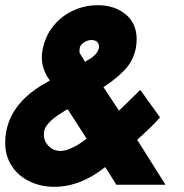

<svg xmlns="http://www.w3.org/2000/svg" viewBox="-25 -710 707 739"><path d="M-5 -161Q-5 -184 -1 -204Q19 -310 134 -381Q129 -378 167 -400Q136 -442 136 -489Q136 -503 139 -519Q149 -571 180 -609.5Q211 -648 256 -669Q301 -690 351 -690Q416 -690 458.5 -655Q501 -620 501 -559Q501 -544 498 -526Q489 -479 459.5 -446Q430 -413 384 -382Q381 -379 373 -375L433 -284L515 -364L591 -258Q561 -224 503 -172L612 1H423L380 -67Q285 9 184 9Q132 9 88.5 -12Q45 -33 20 -71.5Q-5 -110 -5 -161ZM144 -192Q144 -166 162.5 -147.5Q181 -129 208 -129Q235 -129 277 -154Q299 -168 308 -177L236 -289Q232 -289 214 -277Q151 -238 145 -205Q144 -201 144 -192ZM281 -508Q284 -501 291 -490.5Q298 -480 302 -472L328 -488Q356 -509 356 -531Q356 -543 348 -549.5Q340 -556 327 -556Q312 -556 298 -546.5Q284 -537 282 -526Q281 -522 281 -508Z"/></svg>

Font: Teachers ExtraBold
Style: Italic
Weight: 800
Designer: Alfredo Marco Pradil & Chank Diesel
Version: Version 0.009